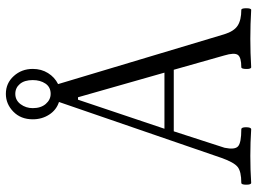

<svg xmlns="http://www.w3.org/2000/svg" viewBox="-131 -743 877 655"><g transform="rotate(-90 307.5 -415.5)"><path d="M11.2 2.9Q4.9 2.9 4.9 -13.9Q4.9 -30.8 11.2 -30.8Q49.8 -30.8 65.4 -43.2Q81.1 -55.7 96.2 -98.1L287.1 -652.8Q259.8 -661.6 243.9 -686.3Q228 -710.9 228 -742.2Q228 -783.2 254.2 -808.6Q280.3 -834 314.9 -834Q351.1 -834 375.5 -807.1Q399.9 -780.3 399.9 -742.2Q399.9 -712.9 385.7 -690.2Q371.6 -667.5 348.1 -655.8L518.1 -88.9Q528.3 -55.7 547.6 -43.2Q566.9 -30.8 601.1 -30.8Q606.9 -30.8 606.9 -13.9Q606.9 2.9 601.1 2.9Q552.7 0 502.9 0Q454.1 0 405.8 2.9Q399.4 2.9 399.7 -13.9Q399.9 -30.8 405.8 -30.8Q439.5 -30.8 447.8 -42.7Q456.1 -54.7 445.8 -88.9L397 -261.2H187L130.9 -87.9Q123.5 -52.7 136 -41.7Q148.4 -30.8 193.8 -30.8Q201.2 -30.8 200.9 -13.9Q200.7 2.9 193.8 2.9Q149.4 0 103 0Q55.7 0 11.2 2.9ZM314.9 -681.2Q337.9 -681.2 349.9 -699Q361.8 -716.8 361.8 -742.2Q361.8 -770.5 348.6 -786.1Q335.4 -801.8 314.9 -801.8Q293 -801.8 279.5 -783.7Q266.1 -765.6 266.1 -742.2Q266.1 -714.4 280.5 -697.8Q294.9 -681.2 314.9 -681.2ZM195.8 -293H387.2L303.2 -587.9H294.9Z"/></g></svg>

Font: Junicode SmCond Light
Style: Regular
Weight: 300
Width: 4
Designer: Peter S. Baker
Version: Version 2.206